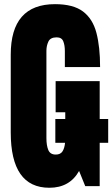

<svg xmlns="http://www.w3.org/2000/svg" viewBox="-20 -887 536 915"><path d="M215.3 7.8Q31.2 7.8 31.2 -255.9V-626.5Q31.2 -867.2 242.2 -867.2Q329.1 -867.2 375.5 -832.3Q421.9 -797.4 439.5 -730.5Q457 -663.6 457 -567.4H289.1V-643.6Q289.1 -671.4 281.5 -690.2Q273.9 -709 250 -709Q220.2 -709 210.7 -689Q201.2 -668.9 201.2 -645V-228.5Q201.2 -193.8 210.2 -172.1Q219.2 -150.4 245.6 -150.4Q268.1 -150.4 277.8 -165.5Q287.6 -180.7 290 -206.5H243.7V-319.8H291V-352.1H245.1V-500.5H455.1V-319.8H495.6V-206.5H455.1V0H386.2L356.9 -72.3Q312 7.8 215.3 7.8Z"/></svg>

Font: webenart
Style: Regular
Weight: 400
Designer: Vernon Adams
Foundry: Vernon Adams
Version: Version 2.116; ttfautohint (v1.8.3)